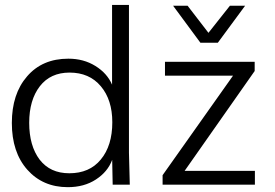

<svg xmlns="http://www.w3.org/2000/svg" viewBox="-20 -753 1120 783"><path d="M1019.5 0V-56.2H732.9L1018.6 -463.4V-501H652.8V-444.3H930.2L643.1 -38.6V0ZM868.2 -578.6 979.5 -729.5H917.5L830.1 -619.1L745.1 -729.5H686L797.4 -578.6ZM262.7 -46.4C210.4 -46.4 170.4 -64.9 141.6 -102.1C113.3 -139.6 99.1 -189.5 99.1 -252.4C99.1 -314.5 113.8 -364.3 142.6 -401.4C171.4 -438.5 211.9 -457 263.7 -457C317.4 -457 359.9 -438.5 391.1 -401.4C422.4 -364.3 438 -315.4 438 -254.4C438 -190.9 422.4 -140.1 391.1 -102.5C360.4 -64.9 317.4 -46.4 262.7 -46.4ZM256.3 10.3C300.8 10.3 338.9 0 371.1 -21C403.3 -42 425.3 -68.4 437.5 -101.1L439.5 0H509.3C507.3 -64.5 506.3 -107.9 505.9 -130.4V-732.9H437V-407.7C423.8 -438.5 401.4 -463.9 369.1 -483.9C336.9 -503.9 300.3 -513.7 258.8 -513.7C188 -513.7 131.8 -489.7 90.3 -441.4C48.8 -393.6 28.3 -330.1 28.3 -251.5C28.3 -171.9 49.3 -108.4 91.3 -61C133.3 -13.7 188.5 10.3 256.3 10.3Z"/></svg>

Font: Ride Light
Style: Regular
Weight: 300
Version: Version 3.000